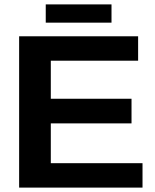

<svg xmlns="http://www.w3.org/2000/svg" viewBox="-20 -853 707 873"><path d="M628 0H67V-688H608V-577H211V-404H578V-292H211V-111H628ZM188 -750V-833H487V-750Z"/></svg>

Font: Libra Sans
Style: Bold
Weight: 700
Foundry: Context Ltd
Version: Version 1.000